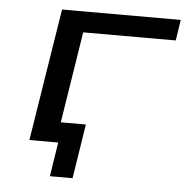

<svg xmlns="http://www.w3.org/2000/svg" viewBox="-48 -543 696 717"><g transform="rotate(5 300.5 -184.0)"><path d="M165 128 185 0H82L93 -76H282L250 128ZM77 0 156 -496H601L589 -418H242L176 0Z"/></g></svg>

Font: Nunito Sans 7pt Expanded
Style: Italic
Weight: 400
Width: 7
Italic angle: -9°
Designer: Vernon Adams
Foundry: Vernon Adams
Version: Version 3.101;gftools[0.9.27]